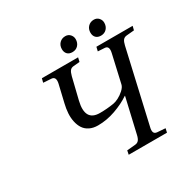

<svg xmlns="http://www.w3.org/2000/svg" viewBox="-183 -1030 1210 1211"><g transform="rotate(-30 422.0 -424.0)"><path d="M591.8 -787.1Q591.8 -814 608.6 -831.1Q625.5 -848.1 650.9 -848.1Q672.4 -848.1 685.8 -833.3Q699.2 -818.4 699.2 -798.8Q699.2 -772.5 683.1 -755.1Q667 -737.8 641.1 -737.8Q617.7 -737.8 604.7 -751.2Q591.8 -764.6 591.8 -787.1ZM383.8 -787.1Q383.8 -814 400.6 -831.1Q417.5 -848.1 442.9 -848.1Q464.4 -848.1 477.8 -833.3Q491.2 -818.4 491.2 -798.8Q491.2 -772.5 475.1 -755.1Q459 -737.8 433.1 -737.8Q409.7 -737.8 396.7 -751.2Q383.8 -764.6 383.8 -787.1ZM175.8 -663.1 183.1 -691.9H446.8L439.9 -662.1L395 -658.2Q377.4 -656.7 368.4 -645.3Q359.4 -633.8 353 -608.9L314.9 -453.1Q282.7 -318.8 391.1 -318.8Q443.4 -318.8 493.2 -327.1Q509.3 -329.6 531.5 -340.8Q553.7 -352.1 574 -370.6Q594.2 -389.2 598.1 -407.2L644 -608.9Q655.3 -657.7 622.1 -659.2L573.2 -662.1L580.1 -691.9H844.2L836.9 -663.1L782.2 -658.2Q764.2 -656.7 754.9 -645Q745.6 -633.3 740.2 -608.9L620.1 -83Q614.3 -60.1 619.4 -47.4Q624.5 -34.7 642.1 -33.2L701.2 -28.8L694.8 0H416L421.9 -28.8L481.9 -34.2Q499.5 -35.6 509 -47.1Q518.6 -58.6 523.9 -83L582 -334H580.1Q532.7 -301.8 469.2 -279.3Q405.8 -256.8 341.8 -256.8Q307.1 -256.8 281.5 -269.5Q255.9 -282.2 241.7 -304Q227.5 -325.7 221.2 -355Q214.8 -384.3 216.8 -416.5Q218.8 -448.7 227.1 -482.9L256.8 -608.9Q267.6 -656.2 234.9 -659.2Z"/></g></svg>

Font: Linguistics Pro
Style: Italic
Weight: 400
Italic angle: -12°
Designer: Stefan Peev, Context Ltd
Foundry: Stefan Peev, Context Ltd
Version: Version 001.000